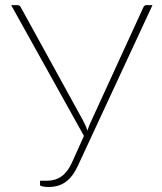

<svg xmlns="http://www.w3.org/2000/svg" viewBox="-20 -723 630 748"><path d="M164 -19Q196 -19 220 -36.2Q244 -53.5 260.5 -90L307 -193.5L23.5 -703H48.5Q56 -703 60.5 -695.5L303 -254.5Q308.5 -244.5 313 -234.2Q317.5 -224 320.5 -214Q326.5 -233.5 337 -255L539 -695.5Q542.5 -703 551 -703H574L284.5 -79.5Q274 -56.5 262 -40.5Q250 -24.5 235.8 -14.2Q221.5 -4 204.8 0.8Q188 5.5 168 5.5Q163 5.5 157.2 5Q151.5 4.5 146.8 3.5Q142 2.5 139 1.2Q136 0 136 -2V-19H164Z"/></svg>

Font: Lato Thin
Style: Regular
Weight: 200
Designer: Lukasz Dziedzic
Foundry: tyPoland Lukasz Dziedzic
Version: Version 2.007; 2014-02-27